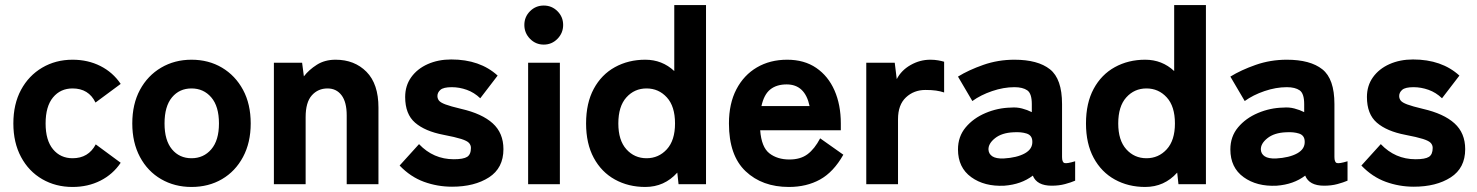

<svg xmlns="http://www.w3.org/2000/svg" viewBox="-20 -731 5860 762"><path d="M268 11Q201 11 147.5 -20Q94 -51 63.5 -108Q33 -165 33 -241Q33 -318 63.5 -374.5Q94 -431 147.5 -462.5Q201 -494 268 -494Q329 -494 378.5 -469Q428 -444 459 -398L359 -324Q332 -380 268 -380Q220 -380 190.5 -344.5Q161 -309 161 -241Q161 -174 190.5 -138.5Q220 -103 268 -103Q331 -103 360 -158L459 -85Q428 -39 378.5 -14Q329 11 268 11Z M740 11Q673 11 619.5 -20Q566 -51 535.5 -108Q505 -165 505 -241Q505 -318 535.5 -374.5Q566 -431 619.5 -462.5Q673 -494 740 -494Q808 -494 861 -462.5Q914 -431 944.5 -374.5Q975 -318 975 -241Q975 -165 944.5 -108Q914 -51 861 -20Q808 11 740 11ZM740 -103Q788 -103 818.5 -138.5Q849 -174 849 -241Q849 -309 818.5 -344.5Q788 -380 740 -380Q692 -380 662.5 -344.5Q633 -309 633 -241Q633 -174 662.5 -138.5Q692 -103 740 -103Z M1067 0V-482H1179L1186 -428Q1206 -454 1237.5 -474Q1269 -494 1312 -494Q1387 -494 1434.5 -446Q1482 -398 1482 -304V0H1356V-273Q1356 -326 1335.5 -353Q1315 -380 1280 -380Q1242 -380 1217.5 -352.5Q1193 -325 1193 -266V0Z M1774 10Q1716 10 1662.5 -9.5Q1609 -29 1566 -74L1643 -159Q1700 -99 1781 -99Q1819 -99 1834 -108.5Q1849 -118 1849 -144Q1849 -155 1841.5 -163.5Q1834 -172 1810.5 -179.5Q1787 -187 1740 -196Q1667 -210 1627.5 -244Q1588 -278 1588 -346Q1588 -391 1612 -424.5Q1636 -458 1677.5 -476.5Q1719 -495 1771 -495Q1885 -495 1955 -431L1886 -341Q1862 -364 1832.5 -374.5Q1803 -385 1773 -385Q1740 -385 1728 -374.5Q1716 -364 1716 -350Q1716 -340 1722 -332Q1728 -324 1748 -316.5Q1768 -309 1810 -299Q1893 -280 1935.5 -241.5Q1978 -203 1978 -139Q1978 -64 1920.5 -27Q1863 10 1774 10Z M2076 0V-482H2202V0ZM2138 -554Q2106 -554 2083.5 -577Q2061 -600 2061 -632Q2061 -664 2083.5 -686.5Q2106 -709 2138 -709Q2170 -709 2192.5 -686.5Q2215 -664 2215 -632Q2215 -600 2192.5 -577Q2170 -554 2138 -554Z M2541 11Q2474 11 2420.5 -18.5Q2367 -48 2336.5 -104.5Q2306 -161 2306 -241Q2306 -322 2336.5 -378.5Q2367 -435 2420.5 -464.5Q2474 -494 2541 -494Q2608 -494 2656 -449V-711H2782V0H2673L2668 -46Q2617 11 2541 11ZM2546 -103Q2594 -103 2626.5 -138.5Q2659 -174 2659 -241Q2659 -309 2626.5 -344.5Q2594 -380 2546 -380Q2498 -380 2466 -344.5Q2434 -309 2434 -241Q2434 -174 2466 -138.5Q2498 -103 2546 -103Z M3111 11Q3005 11 2939 -51.5Q2873 -114 2873 -241Q2873 -320 2902.5 -376.5Q2932 -433 2984 -463.5Q3036 -494 3104 -494Q3172 -494 3219.5 -461.5Q3267 -429 3292 -372Q3317 -315 3317 -241V-214H2997Q3002 -147 3033.5 -122.5Q3065 -98 3113 -98Q3157 -98 3185 -119Q3213 -140 3235 -182L3327 -117Q3288 -48 3234.5 -18.5Q3181 11 3111 11ZM3002 -310H3193Q3175 -396 3102 -396Q3062 -396 3037 -376Q3012 -356 3002 -310Z M3418 0V-482H3531L3539 -417Q3557 -452 3594 -473Q3631 -494 3672 -494Q3689 -494 3703 -491.5Q3717 -489 3727 -486V-364Q3712 -369 3695 -371.5Q3678 -374 3653 -374Q3607 -374 3575.5 -344.5Q3544 -315 3544 -258V0Z M3966 6Q3887 10 3834.5 -28Q3782 -66 3782 -138Q3782 -189 3812.5 -225.5Q3843 -262 3891.5 -282.5Q3940 -303 3992 -304Q4015 -306 4036 -300.5Q4057 -295 4075 -286V-318Q4075 -360 4057 -372.5Q4039 -385 4006 -385Q3963 -385 3917.5 -369.5Q3872 -354 3839 -330L3782 -427Q3824 -453 3882.5 -473.5Q3941 -494 4006 -494Q4099 -494 4147 -456Q4195 -418 4195 -318V-108Q4195 -87 4204.5 -84Q4214 -81 4247 -91V-14Q4231 -7 4207 -0.5Q4183 6 4154 6Q4095 6 4079 -34Q4033 1 3966 6ZM3963 -102Q4016 -105 4047.5 -122.5Q4079 -140 4077 -171Q4076 -194 4054.5 -201Q4033 -208 4002 -206Q3956 -204 3929 -182.5Q3902 -161 3903 -137Q3904 -120 3918.5 -110.5Q3933 -101 3963 -102Z M4525 11Q4458 11 4404.5 -18.5Q4351 -48 4320.5 -104.5Q4290 -161 4290 -241Q4290 -322 4320.5 -378.5Q4351 -435 4404.5 -464.5Q4458 -494 4525 -494Q4592 -494 4640 -449V-711H4766V0H4657L4652 -46Q4601 11 4525 11ZM4530 -103Q4578 -103 4610.5 -138.5Q4643 -174 4643 -241Q4643 -309 4610.5 -344.5Q4578 -380 4530 -380Q4482 -380 4450 -344.5Q4418 -309 4418 -241Q4418 -174 4450 -138.5Q4482 -103 4530 -103Z M5047 6Q4968 10 4915.5 -28Q4863 -66 4863 -138Q4863 -189 4893.5 -225.5Q4924 -262 4972.5 -282.5Q5021 -303 5073 -304Q5096 -306 5117 -300.5Q5138 -295 5156 -286V-318Q5156 -360 5138 -372.5Q5120 -385 5087 -385Q5044 -385 4998.5 -369.5Q4953 -354 4920 -330L4863 -427Q4905 -453 4963.5 -473.5Q5022 -494 5087 -494Q5180 -494 5228 -456Q5276 -418 5276 -318V-108Q5276 -87 5285.5 -84Q5295 -81 5328 -91V-14Q5312 -7 5288 -0.5Q5264 6 5235 6Q5176 6 5160 -34Q5114 1 5047 6ZM5044 -102Q5097 -105 5128.5 -122.5Q5160 -140 5158 -171Q5157 -194 5135.5 -201Q5114 -208 5083 -206Q5037 -204 5010 -182.5Q4983 -161 4984 -137Q4985 -120 4999.5 -110.5Q5014 -101 5044 -102Z M5591 10Q5533 10 5479.5 -9.5Q5426 -29 5383 -74L5460 -159Q5517 -99 5598 -99Q5636 -99 5651 -108.5Q5666 -118 5666 -144Q5666 -155 5658.5 -163.5Q5651 -172 5627.5 -179.5Q5604 -187 5557 -196Q5484 -210 5444.5 -244Q5405 -278 5405 -346Q5405 -391 5429 -424.5Q5453 -458 5494.5 -476.5Q5536 -495 5588 -495Q5702 -495 5772 -431L5703 -341Q5679 -364 5649.5 -374.5Q5620 -385 5590 -385Q5557 -385 5545 -374.5Q5533 -364 5533 -350Q5533 -340 5539 -332Q5545 -324 5565 -316.5Q5585 -309 5627 -299Q5710 -280 5752.5 -241.5Q5795 -203 5795 -139Q5795 -64 5737.5 -27Q5680 10 5591 10Z"/></svg>

Font: Zen Kaku Gothic New Black
Style: Regular
Weight: 900
Designer: Yoshimichi Ohira
Foundry: Positype
Version: Version 1.001